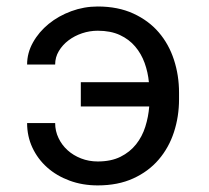

<svg xmlns="http://www.w3.org/2000/svg" viewBox="-20 -558 640 588"><path d="M279.3 -463.9Q254.9 -463.9 231.4 -456.1Q208 -448.2 189.7 -434.3Q171.4 -420.4 160.2 -401.6Q148.9 -382.8 148.9 -360.4H63Q63 -396 81.1 -428.2Q99.1 -460.4 129.2 -484.9Q159.2 -509.3 198.2 -523.7Q237.3 -538.1 279.3 -538.1Q341.3 -538.1 388.2 -516.6Q435.1 -495.1 466.1 -459Q497.1 -422.9 512.7 -375Q528.3 -327.1 528.3 -274.4V-253.9Q528.3 -201.2 512.7 -153.3Q497.1 -105.5 465.8 -69.1Q434.6 -32.7 387.9 -11.5Q341.3 9.8 279.3 9.8Q232.4 9.8 192.9 -4.9Q153.3 -19.5 124.5 -45.2Q95.7 -70.8 79.3 -105.7Q63 -140.6 63 -181.2H148.9Q148.9 -156.7 159.2 -135.3Q169.4 -113.8 187 -97.9Q204.6 -82 228.3 -72.8Q252 -63.5 279.3 -63.5Q320.3 -63.5 349.1 -77.9Q377.9 -92.3 396.7 -116Q415.5 -139.6 425 -169.9Q434.6 -200.2 437 -231.9H227.5V-306.2H436Q433.1 -336.9 422.9 -365.2Q412.6 -393.6 394 -415.5Q375.5 -437.5 347.2 -450.7Q318.8 -463.9 279.3 -463.9Z"/></svg>

Font: Roboto Mono
Style: Regular
Weight: 400
Designer: Google
Version: Version 2.000985; 2015; ttfautohint (v1.3)